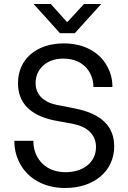

<svg xmlns="http://www.w3.org/2000/svg" viewBox="-20 -932 639 960"><path d="M148 -912 280 -766H354L486 -912H400L318 -823H314L234 -912ZM306 8C452 8 551 -78 551 -200C551 -300 487 -363 358 -389L266 -407C199 -420 158 -458 158 -517C158 -586 212 -639 296 -639C407 -639 447 -558 447 -500V-497H542V-501C542 -536 533 -571 514 -604C477 -670 402 -715 299 -715C163 -715 70 -637 70 -516C70 -419 129 -357 246 -331L348 -312C413 -299 460 -261 460 -197C460 -120 396 -71 308 -71C195 -71 147 -154 147 -223V-228H52V-223C52 -184 62 -147 81 -112C120 -41 198 8 306 8Z"/></svg>

Font: Be Vietnam
Style: Regular
Weight: 400
Designer: Gabriel Lam
Foundry: TypeRant
Version: Version 4.000